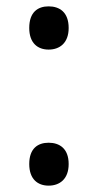

<svg xmlns="http://www.w3.org/2000/svg" viewBox="-20 -570 308 604"><path d="M72 -482C72 -434 99 -414 133 -414C167 -414 196 -434 196 -482C196 -532 167 -550 133 -550C99 -550 72 -532 72 -482ZM72 -54C72 -6 99 14 133 14C167 14 196 -6 196 -54C196 -103 167 -121 133 -121C99 -121 72 -103 72 -54Z"/></svg>

Font: Noto Sans Nandinagari
Style: Regular
Weight: 400
Designer: Ek Type
Foundry: Ek Type
Version: Version 1.002